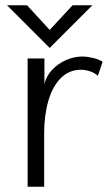

<svg xmlns="http://www.w3.org/2000/svg" viewBox="-20 -710 426 730"><path d="M85 -487.8H148.9V-390.1Q155.8 -420.9 178.5 -444.8Q201.2 -468.8 231.9 -481.9Q262.7 -495.1 293 -495.1Q311.5 -495.1 334 -489.7Q356.4 -484.4 370.1 -475.1L352.1 -421.9Q338.9 -433.6 321.5 -439.2Q304.2 -444.8 288.1 -444.8Q242.2 -444.8 210.7 -412.6Q179.2 -380.4 163.6 -325.7Q147.9 -271 147.9 -203.1V0H85ZM168.9 -527.8 6.8 -689.9H83L168.9 -596.2L255.9 -689.9H331.1Z"/></svg>

Font: Acari Sans Light
Style: Regular
Weight: 300
Designer: Alfredo Marco Pradil and Stefan Peev
Foundry: Hanken Design Co.
Version: Version 1.045;January 11, 2019;FontCreator 11.5.0.2425 64-bi